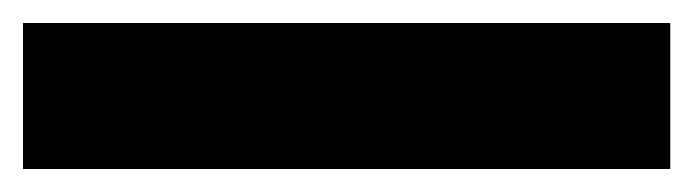

<svg xmlns="http://www.w3.org/2000/svg" viewBox="-20 43 603 167"><path d="M0 190H563V63H0Z"/></svg>

Font: Noto Sans Mono SemiCondensed ExtraBold
Style: Regular
Weight: 800
Width: 4
Designer: Monotype Design Team
Foundry: Monotype Imaging Inc.
Version: Version 2.014